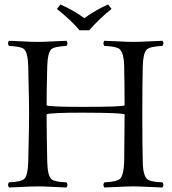

<svg xmlns="http://www.w3.org/2000/svg" viewBox="-20 -832 769 857"><path d="M190.9 -108.9Q192.4 -45.4 211.4 -30.8Q227.1 -20 276.9 -18.1Q285.2 -6.3 276.9 4.9Q254.4 4.4 219.2 2.4Q176.8 0 148.9 0Q120.6 0 76.7 2.4Q41 4.4 20 4.9Q11.7 -6.8 20 -18.1Q75.2 -20.5 88.9 -33.7Q104.5 -50.8 106 -108.9Q109.9 -275.4 109.9 -320.8Q109.9 -371.6 106 -536.1Q104.5 -599.6 85.4 -614.3Q69.8 -625 20 -627Q11.7 -638.7 20 -649.9Q42.5 -649.4 77.6 -647.5Q119.6 -645 147 -645Q175.3 -645 219.7 -647.5Q255.9 -649.4 276.9 -649.9Q285.2 -638.2 276.9 -627Q221.7 -624.5 208 -611.3Q192.4 -594.2 190.9 -536.1Q188 -430.7 188 -361.8Q198.7 -355 352.1 -355Q526.4 -355 536.1 -361.8Q536.1 -466.3 534.2 -536.1Q532.7 -600.6 511.2 -614.7Q495.1 -625 445.8 -627Q437.5 -638.7 445.8 -649.9Q468.3 -649.4 504.4 -647.5Q548.3 -645 575.2 -645Q603.5 -645 647.9 -647.5Q684.1 -649.4 705.1 -649.9Q713.4 -638.2 705.1 -627Q648.4 -624.5 634.3 -610.4Q618.7 -592.8 617.2 -536.1Q615.2 -451.2 615.2 -319.8Q615.2 -189.9 617.2 -108.9Q618.7 -44.4 639.6 -30.3Q655.8 -20 705.1 -18.1Q713.4 -6.3 705.1 4.9Q682.6 4.4 646.5 2.4Q602.1 0 575.2 0Q546.9 0 502.9 2.4Q467.3 4.4 445.8 4.9Q437.5 -6.8 445.8 -18.1Q502.4 -20.5 516.6 -34.7Q532.2 -52.2 534.2 -108.9Q535.2 -153.8 535.6 -238.8Q535.6 -294.9 536.1 -321.8Q521 -328.6 351.1 -329.1Q204.6 -329.1 188 -321.8Q188 -233.9 190.9 -108.9ZM335 -696.8Q297.9 -741.7 233.9 -792L250 -812Q310.5 -785.2 356 -751Q413.1 -791 462.9 -812L478 -792Q428.2 -753.4 377.9 -696.8Z"/></svg>

Font: Linux Libertine Display O
Style: Regular
Weight: 400
Designer: Philipp H. Poll
Foundry: Philipp H. Poll
Version: Version 5.0.9